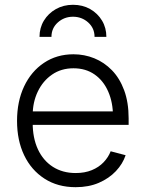

<svg xmlns="http://www.w3.org/2000/svg" viewBox="-20 -777 611 809"><path d="M298.8 11.7Q223.1 11.7 167.5 -24.2Q111.8 -60.1 81.8 -122.8Q51.8 -185.5 51.8 -267.6Q51.8 -349.6 81.5 -412.8Q111.3 -476.1 165.3 -512.2Q219.2 -548.3 289.6 -548.3Q335.4 -548.3 377.2 -531.5Q418.9 -514.6 451.7 -481Q484.4 -447.3 503.2 -396.5Q522 -345.7 522 -278.3V-251H93.3V-307.6H486.3L456.1 -286.6Q456.1 -345.2 436 -391.1Q416 -437 378.7 -463.1Q341.3 -489.3 289.6 -489.3Q237.8 -489.3 199.2 -462.6Q160.6 -436 139.2 -391.1Q117.7 -346.2 117.7 -291.5V-259.3Q117.7 -195.8 139.6 -148.2Q161.6 -100.6 202.6 -74.2Q243.7 -47.9 298.8 -47.9Q337.4 -47.9 366.9 -60.1Q396.5 -72.3 416.5 -93.3Q436.5 -114.3 446.3 -139.6L509.3 -123Q497.1 -86.4 468.3 -55.9Q439.5 -25.4 396.7 -6.8Q354 11.7 298.8 11.7ZM287.6 -756.8Q328.1 -756.8 359.9 -738.8Q391.6 -720.7 409.9 -690.2Q428.2 -659.7 428.2 -621.6H378.4Q378.4 -658.2 351.6 -682.4Q324.7 -706.5 287.6 -706.5Q250.5 -706.5 223.6 -682.4Q196.8 -658.2 196.8 -621.6H146.5Q146.5 -659.7 165 -690.2Q183.6 -720.7 215.6 -738.8Q247.6 -756.8 287.6 -756.8Z"/></svg>

Font: Inter 17pt Light
Style: Regular
Weight: 300
Version: Version 4.001;git-66647c0bb